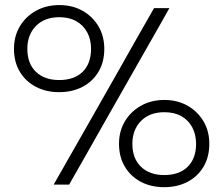

<svg xmlns="http://www.w3.org/2000/svg" viewBox="-20 -746 904 776"><path d="M197 0Q228.5 -55 258.5 -108Q288.5 -161 327.5 -229L468.5 -477Q495 -524.5 517.2 -563.5Q539.5 -602.5 560 -638.5Q580.5 -674.5 602.5 -713H664.5Q643 -674.5 622.5 -638.5Q602 -602.5 579.8 -563.5Q557.5 -524.5 530.5 -477L389.5 -229Q351 -161 321 -108Q291 -55 259.5 0ZM219 -373.5Q166 -373.5 124.8 -395.2Q83.5 -417 60 -456.2Q36.5 -495.5 36.5 -548.5Q36.5 -599.5 60 -639.2Q83.5 -679 125 -702.2Q166.5 -725.5 220 -725.5Q273 -725.5 314 -702.2Q355 -679 378.2 -639.2Q401.5 -599.5 401.5 -548.5Q401.5 -495.5 378.2 -456.2Q355 -417 313.8 -395.2Q272.5 -373.5 219 -373.5ZM219 -422.5Q280 -422.5 314 -455.8Q348 -489 348 -548.5Q348 -586.5 332.5 -615.2Q317 -644 288.5 -660.2Q260 -676.5 220 -676.5Q160 -676.5 125.2 -641Q90.5 -605.5 90.5 -548.5Q90.5 -489 125.2 -455.8Q160 -422.5 219 -422.5ZM643.5 10.5Q590.5 10.5 549.2 -11.2Q508 -33 484.5 -72.5Q461 -112 461 -165Q461 -215.5 484.5 -255.2Q508 -295 549.5 -318.5Q591 -342 644.5 -342Q697.5 -342 738.5 -318.5Q779.5 -295 802.8 -255.2Q826 -215.5 826 -165Q826 -112 802.8 -72.5Q779.5 -33 738.2 -11.2Q697 10.5 643.5 10.5ZM643.5 -38.5Q704.5 -38.5 738.5 -72Q772.5 -105.5 772.5 -164.5Q772.5 -202.5 757 -231.5Q741.5 -260.5 713 -276.5Q684.5 -292.5 644.5 -292.5Q584.5 -292.5 549.8 -257Q515 -221.5 515 -164.5Q515 -105.5 549.8 -72Q584.5 -38.5 643.5 -38.5Z"/></svg>

Font: Commissioner Thin Light
Style: Regular
Weight: 300
Version: Version 1.000